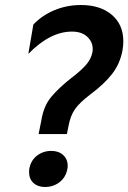

<svg xmlns="http://www.w3.org/2000/svg" viewBox="-20 -735 512 766"><path d="M267 -609Q309 -609 331.5 -585Q354 -561 349 -528Q344 -500 323.5 -476.5Q303 -453 266 -425Q215 -385 184.5 -348.5Q154 -312 145 -255L134 -200H247L253 -231Q261 -274 279.5 -300Q298 -326 340 -358Q394 -398 426.5 -439Q459 -480 469 -536Q472 -554 472 -570Q472 -637 426 -676Q380 -715 303 -715Q247 -715 197.5 -694.5Q148 -674 113 -637L93 -520Q180 -609 267 -609ZM97 -62Q96 -57 96 -49Q96 -21 113.5 -5Q131 11 159 11Q193 11 218 -8.5Q243 -28 249 -62Q250 -66 250 -74Q250 -100 232 -116.5Q214 -133 185 -133Q152 -133 127.5 -114Q103 -95 97 -62Z"/></svg>

Font: Geom Medium
Style: Italic
Weight: 500
Italic angle: -10°
Version: Version 1.102